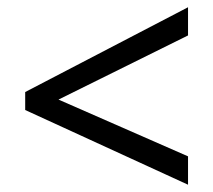

<svg xmlns="http://www.w3.org/2000/svg" viewBox="-20 -628 591 532"><path d="M501 -116.2 49.8 -323.2V-373L501 -607.9V-529.8L142.1 -352.1L501 -194.8Z"/></svg>

Font: Noto Sans Lao UI
Style: Regular
Weight: 400
Designer: Danh Hong
Foundry: Danh Hong
Version: Version 1.03 uh